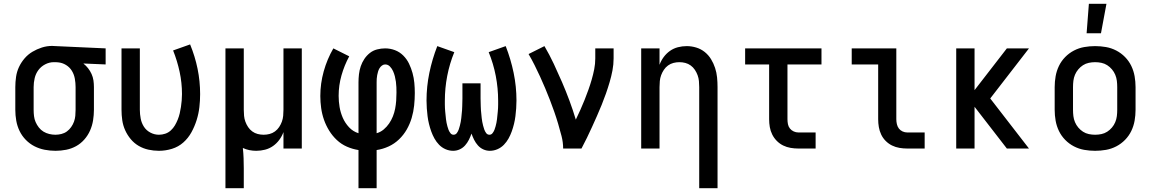

<svg xmlns="http://www.w3.org/2000/svg" viewBox="-20 -786 6090 1016"><path d="M274 12Q245 12 216.5 6.5Q188 1 162.5 -12Q137 -25 116.5 -46Q96 -67 83.5 -93Q71 -119 66 -147.5Q61 -176 61 -205V-325Q61 -352 65 -379.5Q69 -407 80.5 -431.5Q92 -456 110 -477Q128 -498 151.5 -512Q175 -526 201.5 -534.5Q228 -543 256 -543Q260 -543 265 -542.5Q270 -542 275 -542L539 -530V-445L421 -450Q435 -439 446 -425Q457 -411 464.5 -394.5Q472 -378 474.5 -360.5Q477 -343 477 -325V-205Q477 -177 472.5 -149Q468 -121 456.5 -95Q445 -69 426 -47.5Q407 -26 382.5 -12.5Q358 1 330 6.5Q302 12 274 12ZM273 -73Q289 -73 305 -77Q321 -81 334 -90.5Q347 -100 356.5 -113.5Q366 -127 371.5 -142Q377 -157 378.5 -173Q380 -189 380 -205V-325Q380 -347 376 -369.5Q372 -392 360.5 -411Q349 -430 329.5 -442Q310 -454 288 -456L275 -457H265Q241 -457 219 -445.5Q197 -434 183 -415Q169 -396 163.5 -372.5Q158 -349 158 -325V-205Q158 -188 160 -171.5Q162 -155 168.5 -140Q175 -125 185.5 -111.5Q196 -98 210 -89.5Q224 -81 240.5 -77Q257 -73 273 -73Z M821 12Q793 12 765.5 6Q738 0 714 -14Q690 -28 672 -49.5Q654 -71 642.5 -96.5Q631 -122 627 -149.5Q623 -177 623 -205V-530H720V-205Q720 -182 724.5 -158.5Q729 -135 741.5 -115.5Q754 -96 775.5 -84.5Q797 -73 821 -73Q838 -73 854.5 -78.5Q871 -84 884 -96Q897 -108 905.5 -122.5Q914 -137 920.5 -153Q927 -169 931 -186Q935 -203 937.5 -220Q940 -237 941.5 -254Q943 -271 943 -288Q943 -348 930.5 -406Q918 -464 896 -519L986 -551Q1012 -488 1025.5 -422Q1039 -356 1039 -288Q1039 -253 1035 -218.5Q1031 -184 1020.5 -150.5Q1010 -117 993 -86Q976 -55 950 -32Q924 -9 890 1.5Q856 12 821 12Z M1173 210V-530H1270V-205Q1270 -189 1271.5 -173Q1273 -157 1278.5 -142Q1284 -127 1293 -113.5Q1302 -100 1315 -90.5Q1328 -81 1343.5 -77Q1359 -73 1375 -73Q1391 -73 1406.5 -77Q1422 -81 1435 -90.5Q1448 -100 1457 -113.5Q1466 -127 1471.5 -142Q1477 -157 1478.5 -173Q1480 -189 1480 -205V-530H1577V0H1480V-87Q1472 -65 1458 -46Q1444 -27 1425 -13.5Q1406 0 1383 6Q1360 12 1336 12Q1318 12 1300 8.5Q1282 5 1265 -3Q1268 24 1269 51Q1270 78 1270 105V210Z M1877 210V8Q1845 3 1815.5 -10Q1786 -23 1762.5 -45Q1739 -67 1722 -94.5Q1705 -122 1694.5 -152Q1684 -182 1679.5 -214Q1675 -246 1675 -278Q1675 -344 1693 -408.5Q1711 -473 1744 -530L1828 -488Q1802 -440 1787 -387Q1772 -334 1772 -279Q1772 -249 1777 -219.5Q1782 -190 1794 -162.5Q1806 -135 1827 -112.5Q1848 -90 1877 -81V-350Q1877 -371 1879.5 -393Q1882 -415 1889 -435.5Q1896 -456 1908 -474Q1920 -492 1937 -505.5Q1954 -519 1975.5 -524.5Q1997 -530 2018 -530Q2045 -530 2070 -520.5Q2095 -511 2114 -492Q2133 -473 2144.5 -449Q2156 -425 2163 -399.5Q2170 -374 2172.5 -347.5Q2175 -321 2175 -294Q2175 -261 2171.5 -227.5Q2168 -194 2158.5 -162Q2149 -130 2132.5 -101Q2116 -72 2091.5 -48.5Q2067 -25 2036.5 -11Q2006 3 1973 8V210ZM1973 -81Q1994 -87 2010.5 -101Q2027 -115 2039 -132.5Q2051 -150 2059 -170Q2067 -190 2071 -211Q2075 -232 2076.5 -253Q2078 -274 2078 -296Q2078 -310 2077.5 -324.5Q2077 -339 2075 -353.5Q2073 -368 2069.5 -382Q2066 -396 2060 -409.5Q2054 -423 2043.5 -434Q2033 -445 2018 -445Q2009 -445 2001 -439Q1993 -433 1988 -424.5Q1983 -416 1980.5 -407Q1978 -398 1976 -388.5Q1974 -379 1973.5 -369Q1973 -359 1973 -350Z M2572 12Q2554 12 2537.5 4.5Q2521 -3 2509 -16.5Q2497 -30 2489 -46Q2481 -62 2475 -79Q2469 -62 2461 -46Q2453 -30 2441 -16.5Q2429 -3 2412.5 4.5Q2396 12 2378 12Q2357 12 2337.5 3.5Q2318 -5 2303.5 -20Q2289 -35 2279 -53Q2269 -71 2262 -90.5Q2255 -110 2250 -130.5Q2245 -151 2242.5 -171.5Q2240 -192 2238.5 -212.5Q2237 -233 2237 -254Q2237 -328 2252 -400.5Q2267 -473 2294 -542L2384 -510Q2359 -449 2346.5 -384Q2334 -319 2334 -253Q2334 -243 2334 -233.5Q2334 -224 2334.5 -214Q2335 -204 2336 -194.5Q2337 -185 2338 -175Q2339 -165 2340 -155.5Q2341 -146 2343 -136.5Q2345 -127 2347.5 -117.5Q2350 -108 2353.5 -99Q2357 -90 2363.5 -81.5Q2370 -73 2380 -73Q2391 -73 2397.5 -82Q2404 -91 2407.5 -101Q2411 -111 2413.5 -121Q2416 -131 2418 -141Q2420 -151 2421 -161.5Q2422 -172 2423 -182Q2424 -192 2425 -202.5Q2426 -213 2426 -223.5Q2426 -234 2426.5 -244.5Q2427 -255 2427 -265V-345H2523V-265Q2523 -255 2523.5 -244.5Q2524 -234 2524 -223.5Q2524 -213 2525 -202.5Q2526 -192 2527 -182Q2528 -172 2529 -161.5Q2530 -151 2532 -141Q2534 -131 2536.5 -121Q2539 -111 2542.5 -101Q2546 -91 2552.5 -82Q2559 -73 2570 -73Q2580 -73 2586.5 -81.5Q2593 -90 2596.5 -99Q2600 -108 2602.5 -117.5Q2605 -127 2607 -136.5Q2609 -146 2610 -155.5Q2611 -165 2612 -175Q2613 -185 2614 -194.5Q2615 -204 2615.5 -214Q2616 -224 2616 -233.5Q2616 -243 2616 -253Q2616 -319 2603.5 -384Q2591 -449 2566 -510L2656 -542Q2683 -473 2698 -400.5Q2713 -328 2713 -254Q2713 -233 2711.5 -212.5Q2710 -192 2707.5 -171.5Q2705 -151 2700 -130.5Q2695 -110 2688 -90.5Q2681 -71 2671 -53Q2661 -35 2646.5 -20Q2632 -5 2612.5 3.5Q2593 12 2572 12Z M2960 0Q2960 -33 2951.5 -66Q2943 -99 2933.5 -131Q2924 -163 2913 -194.5Q2902 -226 2890 -257Q2878 -288 2865 -319Q2852 -350 2838 -380.5Q2824 -411 2809 -441Q2794 -471 2777 -500L2861 -542Q2888 -496 2910.5 -448Q2933 -400 2954 -351.5Q2975 -303 2993.5 -253Q3012 -203 3027 -153Q3039 -178 3051 -204.5Q3063 -231 3073.5 -257.5Q3084 -284 3093.5 -310.5Q3103 -337 3111 -364.5Q3119 -392 3124.5 -420Q3130 -448 3130 -477V-530H3227V-477Q3227 -445 3221 -413.5Q3215 -382 3206 -351.5Q3197 -321 3186.5 -291Q3176 -261 3164 -231.5Q3152 -202 3139 -172.5Q3126 -143 3113 -114.5Q3100 -86 3086 -57Q3072 -28 3057 0Z M3680 210V-325Q3680 -341 3678.5 -357Q3677 -373 3671.5 -388Q3666 -403 3657 -416.5Q3648 -430 3635 -439.5Q3622 -449 3606.5 -453Q3591 -457 3575 -457Q3559 -457 3543.5 -453Q3528 -449 3515 -439.5Q3502 -430 3493 -416.5Q3484 -403 3478.5 -388Q3473 -373 3471.5 -357Q3470 -341 3470 -325V0H3373V-530H3470V-443Q3478 -465 3492 -484Q3506 -503 3525 -516.5Q3544 -530 3567 -536Q3590 -542 3614 -542Q3639 -542 3664 -534.5Q3689 -527 3709 -511Q3729 -495 3742.5 -473Q3756 -451 3764 -426.5Q3772 -402 3774.5 -376.5Q3777 -351 3777 -325V210Z M4296 0H4205Q4184 0 4163.5 -3.5Q4143 -7 4124.5 -16Q4106 -25 4091 -40Q4076 -55 4066.5 -74Q4057 -93 4053.5 -113.5Q4050 -134 4050 -155V-445H3923V-530H4327V-445H4147V-155Q4147 -142 4149.5 -129Q4152 -116 4160 -106Q4168 -96 4180 -90.5Q4192 -85 4205 -85H4296Z M4873 0H4781Q4760 0 4739.5 -3.5Q4719 -7 4700.5 -16Q4682 -25 4667 -40Q4652 -55 4643 -74Q4634 -93 4630.5 -113.5Q4627 -134 4627 -155V-445H4487V-530H4723V-155Q4723 -142 4726 -129Q4729 -116 4736.5 -106Q4744 -96 4756 -90.5Q4768 -85 4781 -85H4873Z M5040 0V-530H5137V-309L5308 -530H5425L5220 -265L5425 0H5308L5137 -221V0Z M5775 12Q5746 12 5717.5 7Q5689 2 5663 -11.5Q5637 -25 5616.5 -46Q5596 -67 5583.5 -93Q5571 -119 5566 -147.5Q5561 -176 5561 -205V-325Q5561 -354 5566 -382.5Q5571 -411 5583.5 -437Q5596 -463 5616.5 -484Q5637 -505 5663 -518.5Q5689 -532 5717.5 -537Q5746 -542 5775 -542Q5804 -542 5832.5 -537Q5861 -532 5887 -518.5Q5913 -505 5933.5 -484Q5954 -463 5966.5 -437Q5979 -411 5984 -382.5Q5989 -354 5989 -325V-205Q5989 -176 5984 -147.5Q5979 -119 5966.5 -93Q5954 -67 5933.5 -46Q5913 -25 5887 -11.5Q5861 2 5832.5 7Q5804 12 5775 12ZM5775 -73Q5792 -73 5808.5 -76.5Q5825 -80 5839 -89Q5853 -98 5864 -111Q5875 -124 5881.5 -139.5Q5888 -155 5890 -171.5Q5892 -188 5892 -205V-325Q5892 -342 5890 -358.5Q5888 -375 5881.5 -390.5Q5875 -406 5864 -419Q5853 -432 5839 -441Q5825 -450 5808.5 -453.5Q5792 -457 5775 -457Q5758 -457 5741.5 -453.5Q5725 -450 5711 -441Q5697 -432 5686 -419Q5675 -406 5668.5 -390.5Q5662 -375 5660 -358.5Q5658 -342 5658 -325V-205Q5658 -188 5660 -171.5Q5662 -155 5668.5 -139.5Q5675 -124 5686 -111Q5697 -98 5711 -89Q5725 -80 5741.5 -76.5Q5758 -73 5775 -73ZM5730 -610 5742 -766H5835L5806 -610Z"/></svg>

Font: Lode Dark Term
Style: Bold
Weight: 700
Monospace: yes
Designer: Belleve Invis
Foundry: Belleve Invis
Version: Version 29.2.0